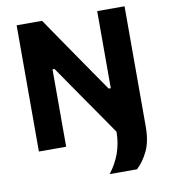

<svg xmlns="http://www.w3.org/2000/svg" viewBox="-96 -794 942 1068"><g transform="rotate(-10 375.0 -260.5)"><path d="M436.5 192Q475 141.5 494.5 87.2Q514 33 515 -33.5Q478.5 -86.5 439.2 -143.2Q400 -200 353.5 -266.5L236 -437H224.5V0H70.5V-713H214Q264 -639.5 308.5 -575Q353 -510.5 397.5 -445.5L513.5 -277.5H525.5V-713H680V-35Q680 49.5 654.2 103.2Q628.5 157 591 192Z"/></g></svg>

Font: Heraclito
Style: Bold
Weight: 700
Designer: Kostas Bartsokas (font) & Cristiano Sobral (main changes)
Foundry: Kostas Bartsokas (font) & Cristiano Sobral (main changes)
Version: Version 1.00;July 8, 2020;FontCreator 13.0.0.2655 64-bit